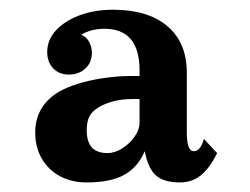

<svg xmlns="http://www.w3.org/2000/svg" viewBox="-20 -780 520 399"><path d="M270 -633.8Q270 -720.2 196.8 -720.2Q169.9 -720.2 148.9 -708Q159.7 -703.1 165.3 -692.9Q170.9 -682.6 170.9 -669.9Q170.9 -650.4 157.5 -637.7Q144 -625 123 -625Q103 -625 90.6 -637.9Q78.1 -650.9 78.1 -671.9Q78.1 -697.3 96.4 -717Q114.7 -736.8 145.8 -748.3Q176.8 -759.8 214.8 -759.8Q287.6 -759.8 327.9 -725.6Q368.2 -691.4 368.2 -628.9V-504.9Q368.2 -465.8 382.8 -465.8Q396.5 -465.8 403.8 -491.2L431.2 -461.9Q416 -430.7 397.5 -415.8Q378.9 -400.9 354 -400.9Q320.3 -400.9 304 -415.5Q287.6 -430.2 280.8 -465.8Q266.1 -431.6 237.5 -416.3Q209 -400.9 160.2 -400.9Q128.4 -400.9 104.2 -414.1Q80.1 -427.2 66.7 -450.7Q53.2 -474.1 53.2 -504.9Q53.2 -535.2 68.4 -557.9Q83.5 -580.6 111.8 -594.2Q128.9 -602.5 152.3 -608.9Q175.8 -615.2 202.1 -618.7Q228.5 -622.1 253.9 -622.1H270ZM255.9 -574.2Q234.9 -574.2 217 -569.8Q199.2 -565.4 185.1 -557.1Q171.4 -548.8 165.8 -538.1Q160.2 -527.3 160.2 -508.8Q160.2 -461.9 203.1 -461.9Q218.8 -461.9 234.1 -471.7Q249.5 -481.4 259.8 -496.1Q270 -510.7 270 -524.9V-574.2Z"/></svg>

Font: BIZ UDPMincho
Style: Bold
Weight: 700
Designer: TypeBank Co., Ltd.
Foundry: Morisawa Inc.
Version: Version 1.06